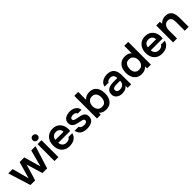

<svg xmlns="http://www.w3.org/2000/svg" viewBox="463 -2482 4231 4231"><g transform="rotate(-45 2578.0 -366.5)"><path d="M170 0 5 -527H140L246 -134L359 -527H503L616 -134L721 -527H854L689 0H543L429 -380L316 0Z M918 0V-527H1040V0ZM979 -588Q944 -588 923 -609Q902 -630 902 -664Q902 -697 924 -718.5Q946 -740 979 -740Q1011 -740 1034 -719Q1057 -698 1057 -664Q1057 -630 1035 -609Q1013 -588 979 -588Z M1394 7Q1312 7 1254.5 -27Q1197 -61 1167.5 -121.5Q1138 -182 1138 -262Q1138 -342 1168.5 -403.5Q1199 -465 1256.5 -500Q1314 -535 1395 -535Q1455 -535 1500 -513.5Q1545 -492 1575.5 -455Q1606 -418 1621 -371Q1636 -324 1635 -272Q1634 -260 1633 -248.5Q1632 -237 1630 -224H1260Q1263 -189 1278.5 -160Q1294 -131 1322.5 -114Q1351 -97 1394 -97Q1419 -97 1442 -103.5Q1465 -110 1482.5 -123Q1500 -136 1506 -156H1628Q1615 -99 1580 -63Q1545 -27 1496.5 -10Q1448 7 1394 7ZM1262 -315H1516Q1516 -348 1501 -375Q1486 -402 1458.5 -417.5Q1431 -433 1392 -433Q1350 -433 1322 -416Q1294 -399 1279 -372Q1264 -345 1262 -315Z M1934 7Q1896 7 1858.5 -1Q1821 -9 1788 -27.5Q1755 -46 1733 -78Q1711 -110 1704 -158H1827Q1835 -136 1852.5 -122.5Q1870 -109 1893.5 -102.5Q1917 -96 1940 -96Q1954 -96 1970.5 -98Q1987 -100 2001.5 -106Q2016 -112 2025 -123.5Q2034 -135 2034 -154Q2034 -172 2024 -182.5Q2014 -193 1997 -199.5Q1980 -206 1956 -210Q1913 -219 1864 -229.5Q1815 -240 1779 -263Q1764 -272 1753 -284Q1742 -296 1734.5 -310.5Q1727 -325 1723.5 -342Q1720 -359 1720 -379Q1720 -421 1737.5 -450.5Q1755 -480 1784.5 -498.5Q1814 -517 1852 -526Q1890 -535 1930 -535Q1984 -535 2028 -518Q2072 -501 2101.5 -466Q2131 -431 2137 -377H2021Q2016 -402 1990.5 -417Q1965 -432 1926 -432Q1912 -432 1897 -429.5Q1882 -427 1868.5 -421.5Q1855 -416 1846.5 -405Q1838 -394 1838 -378Q1838 -363 1845.5 -352Q1853 -341 1868.5 -333.5Q1884 -326 1905 -321Q1939 -314 1976 -307Q2013 -300 2040 -293Q2072 -284 2098 -267.5Q2124 -251 2138.5 -224.5Q2153 -198 2153 -157Q2153 -109 2133.5 -77Q2114 -45 2082 -27Q2050 -9 2011 -1Q1972 7 1934 7Z M2526 7Q2497 7 2468 1Q2439 -5 2412.5 -20Q2386 -35 2364 -60L2361 0H2243V-707H2365V-461Q2394 -498 2439.5 -516.5Q2485 -535 2534 -535Q2612 -535 2662.5 -499.5Q2713 -464 2737.5 -403Q2762 -342 2762 -265Q2762 -188 2736.5 -126.5Q2711 -65 2659 -29Q2607 7 2526 7ZM2506 -101Q2557 -101 2586.5 -124.5Q2616 -148 2629 -186Q2642 -224 2642 -266Q2642 -309 2628.5 -345Q2615 -381 2585 -403Q2555 -425 2505 -425Q2459 -425 2427.5 -401.5Q2396 -378 2380 -340.5Q2364 -303 2364 -263Q2364 -221 2378.5 -184Q2393 -147 2424.5 -124Q2456 -101 2506 -101Z M3028 7Q2991 7 2958 -3Q2925 -13 2899 -32.5Q2873 -52 2857.5 -81.5Q2842 -111 2842 -151Q2842 -202 2862 -234.5Q2882 -267 2916.5 -284Q2951 -301 2995 -307.5Q3039 -314 3087 -314H3190Q3190 -349 3179 -374.5Q3168 -400 3144.5 -415Q3121 -430 3084 -430Q3060 -430 3039.5 -424.5Q3019 -419 3004.5 -407.5Q2990 -396 2984 -378H2859Q2866 -419 2887.5 -448.5Q2909 -478 2940.5 -497Q2972 -516 3010 -525.5Q3048 -535 3087 -535Q3202 -535 3254.5 -469Q3307 -403 3307 -284V0H3199L3196 -68Q3173 -34 3141 -18Q3109 -2 3079 2.5Q3049 7 3028 7ZM3052 -92Q3092 -92 3123 -107Q3154 -122 3172.5 -149Q3191 -176 3191 -211V-228H3095Q3071 -228 3047.5 -226.5Q3024 -225 3005 -218.5Q2986 -212 2974.5 -199Q2963 -186 2963 -162Q2963 -138 2975.5 -123Q2988 -108 3008.5 -100Q3029 -92 3052 -92Z M3638 7Q3558 7 3506 -29.5Q3454 -66 3428.5 -127Q3403 -188 3403 -263Q3403 -341 3430 -402.5Q3457 -464 3511 -499.5Q3565 -535 3646 -535Q3676 -535 3704.5 -528.5Q3733 -522 3758.5 -508.5Q3784 -495 3801 -473V-707H3923V0H3805L3803 -66Q3784 -41 3758.5 -25Q3733 -9 3702 -1Q3671 7 3638 7ZM3661 -103Q3709 -103 3740 -125.5Q3771 -148 3786.5 -185.5Q3802 -223 3802 -265Q3802 -309 3786.5 -345Q3771 -381 3740 -403Q3709 -425 3661 -425Q3610 -425 3580.5 -402Q3551 -379 3537.5 -341.5Q3524 -304 3524 -261Q3524 -229 3531.5 -200.5Q3539 -172 3555 -150Q3571 -128 3597 -115.5Q3623 -103 3661 -103Z M4277 7Q4195 7 4137.5 -27Q4080 -61 4050.5 -121.5Q4021 -182 4021 -262Q4021 -342 4051.5 -403.5Q4082 -465 4139.5 -500Q4197 -535 4278 -535Q4338 -535 4383 -513.5Q4428 -492 4458.5 -455Q4489 -418 4504 -371Q4519 -324 4518 -272Q4517 -260 4516 -248.5Q4515 -237 4513 -224H4143Q4146 -189 4161.5 -160Q4177 -131 4205.5 -114Q4234 -97 4277 -97Q4302 -97 4325 -103.5Q4348 -110 4365.5 -123Q4383 -136 4389 -156H4511Q4498 -99 4463 -63Q4428 -27 4379.5 -10Q4331 7 4277 7ZM4145 -315H4399Q4399 -348 4384 -375Q4369 -402 4341.5 -417.5Q4314 -433 4275 -433Q4233 -433 4205 -416Q4177 -399 4162 -372Q4147 -345 4145 -315Z M4615 0V-527H4729L4736 -460Q4757 -488 4785 -504Q4813 -520 4844 -527.5Q4875 -535 4902 -535Q4977 -535 5020.5 -502Q5064 -469 5082 -414Q5100 -359 5100 -291V0H4978V-271Q4978 -300 4974 -327.5Q4970 -355 4958.5 -377Q4947 -399 4926 -412Q4905 -425 4870 -425Q4827 -425 4797 -402Q4767 -379 4752 -340.5Q4737 -302 4737 -253V0Z"/></g></svg>

Font: Onest SemiBold
Style: Regular
Weight: 600
Designer: Dmitri Voloshin, Andrey Kudryavtsev
Foundry: Dmitri Voloshin, Andrey Kudryavtsev
Version: Version 1.000;gftools[0.9.33]